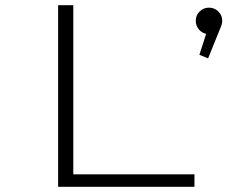

<svg xmlns="http://www.w3.org/2000/svg" viewBox="-20 -720 890 740"><path d="M262.5 -48H729.5V0H204V-700H262.5ZM836.5 -640.5Q836.5 -628 831 -616L782 -495L748.5 -509L774.5 -589.5Q757 -593.5 745.8 -607.5Q734.5 -621.5 734.5 -640.5Q734.5 -661 749.5 -675.8Q764.5 -690.5 785.5 -690.5Q806.5 -690.5 821.5 -675.8Q836.5 -661 836.5 -640.5Z"/></svg>

Font: League Mono Wide UltraLight
Style: Regular
Weight: 200
Width: 8
Designer: Tyler Finck
Foundry: The League of Moveable Type / Tyler Finck
Version: Version 2.210